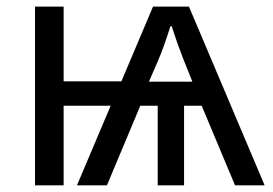

<svg xmlns="http://www.w3.org/2000/svg" viewBox="-20 -556 820 576"><path d="M495.1 -477.1H491.2Q471.7 -414.6 454.1 -374L426.8 -311H557.1L528.8 -381.8Q511.7 -425.3 495.1 -477.1ZM546.9 -536.1 773.9 0H685.1L585 -238.8H532.2V0H453.1V-238.8H400.9L300.8 0H210.9L312 -238.8H170.9V0H85V-536.1H170.9V-312H344.2L439 -536.1Z"/></svg>

Font: NotoSans
Style: Regular
Weight: 400
Designer: Monotype Design team
Foundry: Monotype Imaging Inc.
Version: Version 1.04; ttfautohint (v1.4.1)